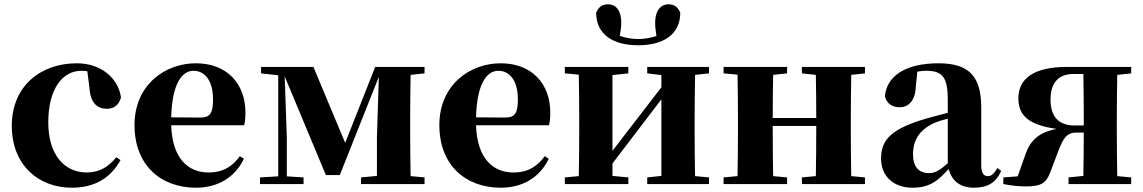

<svg xmlns="http://www.w3.org/2000/svg" viewBox="-20 -858 5327 895"><path d="M397 -449C401 -375 436 -351 478 -351C512 -351 534 -368 544 -404C531 -494 451 -563 338 -563C171 -563 35 -458 35 -272C35 -86 162 17 314 17C423 17 496 -29 542 -112L522 -125C486 -80 443 -54 385 -54C278 -54 205 -139 205 -288C205 -441 270 -528 359 -528C368 -528 377 -527 387 -526Z M778 -311C782 -466 827 -528 882 -528C935 -528 973 -482 973 -395C973 -333 961 -310 914 -310ZM1098 -130C1065 -84 1022 -54 952 -54C858 -54 783 -118 778 -274H1118C1123 -293 1124 -310 1124 -335C1124 -462 1043 -563 893 -563C750 -563 607 -463 607 -275C607 -88 729 17 894 17C996 17 1076 -32 1117 -118Z M1959 -516V-546H1729L1589 -192L1441 -546H1197V-516L1277 -507V-36L1192 -31V0H1395V-31L1317 -36V-218L1307 -502L1499 -42H1564L1746 -500L1737 -216V-38L1663 -31V0H1959V-31L1894 -37C1893 -95 1892 -182 1892 -238V-308C1892 -364 1893 -451 1894 -509Z M2199 -311C2203 -466 2248 -528 2303 -528C2356 -528 2394 -482 2394 -395C2394 -333 2382 -310 2335 -310ZM2519 -130C2486 -84 2443 -54 2373 -54C2279 -54 2204 -118 2199 -274H2539C2544 -293 2545 -310 2545 -335C2545 -462 2464 -563 2314 -563C2171 -563 2028 -463 2028 -275C2028 -88 2150 17 2315 17C2417 17 2497 -32 2538 -118Z M2955 -647C3072 -647 3151 -697 3151 -799C3140 -825 3123 -838 3096 -838C3066 -838 3034 -817 3034 -750C3034 -730 3037 -711 3040 -690C3012 -681 2982 -676 2955 -676C2928 -676 2897 -681 2869 -691C2872 -711 2876 -730 2876 -750C2876 -817 2845 -838 2815 -838C2787 -838 2770 -825 2759 -799C2759 -697 2838 -647 2955 -647ZM3285 -516V-546H2997V-516L3063 -508V-451L2835 -155V-508L2909 -516V-546H2613V-516L2678 -510C2679 -451 2680 -364 2680 -308V-238C2680 -182 2679 -95 2678 -37L2613 -31V0H2909V-31L2835 -38V-96L3063 -395V-38L2997 -31V0H3285V-31L3220 -37C3219 -95 3218 -182 3218 -238V-308C3218 -364 3219 -451 3220 -509Z M4012 -516V-546H3718V-516L3783 -509C3784 -454 3785 -371 3785 -308H3582C3582 -371 3583 -454 3584 -509L3649 -516V-546H3353V-516L3418 -510C3419 -451 3420 -364 3420 -308V-238C3420 -182 3419 -95 3418 -37L3353 -31V0H3649V-31L3584 -37C3583 -95 3582 -186 3582 -271H3785C3785 -186 3784 -95 3783 -37L3718 -31V0H4012V-31L3948 -37C3947 -95 3946 -182 3946 -238V-308C3946 -364 3947 -451 3948 -509Z M4398 -97C4361 -64 4338 -51 4311 -51C4264 -51 4236 -79 4236 -139C4236 -212 4273 -259 4343 -288C4355 -293 4375 -299 4398 -305ZM4184 -504 4200 -510ZM4630 -75C4611 -45 4600 -37 4585 -37C4566 -37 4554 -50 4554 -88V-357C4554 -502 4497 -563 4355 -563C4200 -563 4113 -503 4105 -409C4113 -376 4138 -358 4174 -358C4212 -358 4246 -385 4249 -453L4256 -524C4271 -527 4284 -528 4298 -528C4374 -528 4398 -497 4398 -393V-332C4363 -323 4328 -314 4300 -306C4139 -259 4087 -210 4087 -119C4087 -35 4147 17 4233 17C4313 17 4351 -14 4402 -70C4417 -16 4454 17 4520 17C4584 17 4622 -6 4647 -61Z M4990 -273C4913 -273 4877 -316 4877 -394C4877 -477 4919 -513 4983 -513H5030C5031 -455 5032 -365 5032 -308V-273ZM5253 -516V-546H4952C4793 -546 4727 -487 4727 -400C4727 -317 4778 -275 4906 -257C4823 -242 4782 -203 4760 -138L4724 -36L4657 -31V0C4698 8 4731 11 4763 11C4836 11 4857 -7 4875 -53L4914 -156C4935 -207 4948 -240 4998 -240H5032C5032 -174 5031 -93 5030 -38L4961 -31V0H5253V-31L5188 -37C5187 -95 5186 -182 5186 -238V-308C5186 -364 5187 -451 5188 -509Z"/></svg>

Font: Noto Serif TC Black
Style: Regular
Weight: 900
Version: Version 1.001;PS 1.001;hotconv 16.6.54;makeotf.lib2.5.65590